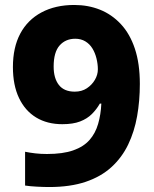

<svg xmlns="http://www.w3.org/2000/svg" viewBox="-20 -743 618 773"><path d="M543 -405Q543 -337 532 -275Q521 -213 496 -161Q471 -109 429 -70.5Q387 -32 325 -11Q263 10 178 10Q157 10 128.5 8.5Q100 7 81 4V-132Q101 -128 122.5 -125.5Q144 -123 169 -123Q233 -123 274.5 -137.5Q316 -152 340 -179Q364 -206 375 -244Q386 -282 388 -326H382Q369 -303 350 -284Q331 -265 302.5 -254Q274 -243 231 -243Q170 -243 125.5 -270Q81 -297 56.5 -348.5Q32 -400 32 -473Q32 -552 61.5 -607.5Q91 -663 147 -693Q203 -723 279 -723Q335 -723 382.5 -704Q430 -685 466.5 -646Q503 -607 523 -547Q543 -487 543 -405ZM283 -587Q244 -587 220 -560Q196 -533 196 -475Q196 -428 217 -401Q238 -374 281 -374Q309 -374 329.5 -387.5Q350 -401 362 -421.5Q374 -442 374 -464Q374 -485 368.5 -507.5Q363 -530 352 -548Q341 -566 323.5 -576.5Q306 -587 283 -587Z"/></svg>

Font: Noto Sans Armenian ExtraBold
Style: Regular
Weight: 800
Version: Version 2.007